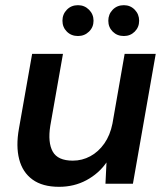

<svg xmlns="http://www.w3.org/2000/svg" viewBox="-20 -709 644 741"><path d="M208 12Q144 12 105.5 -16Q67 -44 54 -94.5Q41 -145 53 -212L104 -501H223L174 -223Q164 -159 183.5 -124Q203 -89 261 -89Q297 -89 328.5 -106Q360 -123 382.5 -155Q405 -187 414 -232L461 -501H581L493 0H387L391 -82Q361 -39 313.5 -13.5Q266 12 208 12ZM281 -570Q255 -570 238 -587Q221 -604 221 -629Q221 -654 238 -671.5Q255 -689 281 -689Q306 -689 323.5 -671.5Q341 -654 341 -629Q341 -604 323.5 -587Q306 -570 281 -570ZM458 -570Q432 -570 415 -587Q398 -604 398 -629Q398 -654 415 -671.5Q432 -689 458 -689Q483 -689 500 -671.5Q517 -654 517 -629Q517 -604 500 -587Q483 -570 458 -570Z"/></svg>

Font: DM Sans 18pt SemiBold
Style: Italic
Weight: 600
Italic angle: -10°
Designer: Colophon Foundry, Jonny Pinhorn
Foundry: Colophon Foundry
Version: Version 4.004;gftools[0.9.30]